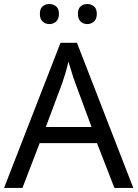

<svg xmlns="http://www.w3.org/2000/svg" viewBox="-20 -928 679 948"><path d="M544.9 0 459 -221.2H175.8L90.8 0H0L278.8 -716.8H359.9L638.2 0ZM432.1 -300.8 352.1 -517.1Q349.1 -524.9 342 -545.9Q335 -566.9 328.4 -589.4Q321.8 -611.8 317.9 -624Q311 -592.8 302 -563.5Q293 -534.2 287.1 -517.1L206.1 -300.8ZM176.8 -859.4Q176.8 -885.3 190.7 -896.7Q204.6 -908.2 223.6 -908.2Q242.7 -908.2 256.8 -896.7Q271 -885.3 271 -859.4Q271 -834 256.8 -821.5Q242.7 -809.1 223.6 -809.1Q204.6 -809.1 190.7 -821.5Q176.8 -834 176.8 -859.4ZM364.7 -859.4Q364.7 -885.3 378.2 -896.7Q391.6 -908.2 410.6 -908.2Q429.7 -908.2 443.8 -896.7Q458 -885.3 458 -859.4Q458 -834 443.8 -821.5Q429.7 -809.1 410.6 -809.1Q391.6 -809.1 378.2 -821.5Q364.7 -834 364.7 -859.4Z"/></svg>

Font: Kurinto Seri
Style: Regular
Weight: 400
Designer: Kurinto was developed by Clint Goss from a range of fonts that are compatible with the SIL Open Font License Version 1.1
Foundry: Clinton F. Goss
Version: Version 2.196; July 25, 2020